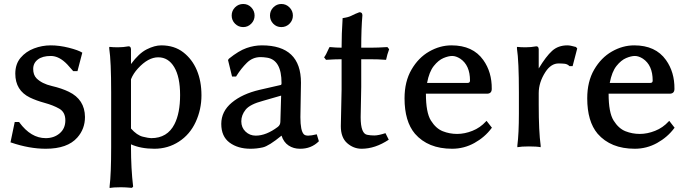

<svg xmlns="http://www.w3.org/2000/svg" viewBox="-20 -736 3483 974"><path d="M33.2 -13.7 54.7 -117.2H77.1L78.1 -115.2Q136.7 -35.2 211.9 -35.2Q253.9 -35.2 282.7 -59.6Q311.5 -84 311.5 -125.5Q311.5 -167 280.8 -184.6Q250 -202.1 207 -213.9Q164.1 -225.6 131.8 -241.2Q57.6 -277.3 57.6 -362.3Q57.6 -411.1 84.5 -442.9Q111.3 -474.6 152.3 -490.2Q193.4 -505.9 237.3 -505.9Q281.2 -505.9 329.6 -493.7Q377.9 -481.4 397.5 -468.8L373 -375H351.6L321.3 -409.2Q280.3 -452.1 237.8 -452.1Q195.3 -452.1 171.9 -434.1Q148.4 -416 148.4 -386.2Q148.4 -356.4 165 -338.9Q192.4 -311.5 242.7 -299.8Q293 -288.1 329.1 -270.5Q410.2 -231.4 411.1 -142.6Q411.1 -82 372.1 -38.1Q322.3 18.6 211.9 18.6Q128.9 18.6 37.1 -12.7Z M534.2 -489.3V-498H538.1Q551.8 -496.1 578.6 -496.1Q605.5 -496.1 631.8 -501H632.8Q643.6 -501 644.5 -486.3V-411.1Q684.6 -465.8 724.6 -485.8Q764.6 -505.9 797.9 -505.9Q864.3 -505.9 909.7 -470.7Q955.1 -435.5 978.5 -379.9Q1002 -324.2 1002 -252.4Q1002 -180.7 972.7 -117.2Q943.4 -53.7 887.7 -17.6Q832 18.6 763.2 18.6Q694.3 18.6 644.5 -3.9V9.8Q644.5 119.1 655.3 210V210.9L649.4 216.8H647.5Q614.3 213.9 593.8 213.9Q555.7 213.9 536.1 217.8V209Q543.9 146.5 543.9 9.8V-266.6Q543.9 -426.8 534.2 -489.3ZM644.5 -84Q674.8 -49.8 704.6 -42.5Q734.4 -35.2 747.1 -35.2Q829.1 -35.2 865.2 -106.4Q893.6 -162.1 893.6 -253.9Q893.6 -345.7 863.8 -395.5Q834 -445.3 782.7 -445.3Q731.4 -445.3 679.7 -388.7Q656.2 -363.3 644.5 -334Z M1296.9 -280.3 1403.3 -304.7Q1408.2 -304.7 1408.2 -314.5Q1408.2 -431.6 1335 -443.4Q1316.4 -446.3 1301.8 -446.3Q1261.7 -446.3 1232.4 -417.5Q1203.1 -388.7 1178.7 -349.6L1177.7 -347.7H1157.2L1136.7 -431.6L1141.6 -438.5Q1191.4 -478.5 1230.5 -492.2Q1269.5 -505.9 1308.6 -505.9Q1506.8 -505.9 1506.8 -316.4L1503.9 -141.6Q1503.9 -72.3 1521.5 -54.7Q1528.3 -47.9 1543.5 -47.9Q1558.6 -47.9 1586.9 -54.7L1597.7 -19.5Q1558.6 19.5 1501 18.6Q1468.8 18.6 1443.8 2Q1418.9 -14.6 1408.2 -47.9Q1343.8 4.9 1313 11.7Q1282.2 18.6 1251 18.6Q1186.5 18.6 1144.5 -12.7Q1102.5 -43.9 1102.5 -107.4Q1102.5 -170.9 1155.8 -215.3Q1209 -259.8 1296.9 -280.3ZM1155.3 -657.2Q1155.3 -681.6 1172.4 -698.7Q1189.5 -715.8 1213.9 -715.8Q1238.3 -715.8 1254.9 -698.2Q1271.5 -680.7 1271.5 -657.2Q1271.5 -632.8 1254.4 -615.7Q1237.3 -598.6 1213.9 -598.6Q1189.5 -598.6 1172.4 -615.7Q1155.3 -632.8 1155.3 -657.2ZM1277.3 -47.9Q1330.1 -47.9 1388.7 -91.8Q1402.3 -101.6 1402.3 -119.1L1406.2 -251L1314.5 -224.6Q1248 -207 1226.1 -179.7Q1204.1 -152.3 1204.1 -120.6Q1204.1 -88.9 1225.6 -68.4Q1247.1 -47.9 1277.3 -47.9ZM1349.6 -657.2Q1349.6 -681.6 1366.7 -698.7Q1383.8 -715.8 1407.2 -715.8Q1431.6 -715.8 1448.7 -698.2Q1465.8 -680.7 1465.8 -657.2Q1465.8 -632.8 1448.7 -615.7Q1431.6 -598.6 1407.2 -598.6Q1382.8 -598.6 1366.2 -615.7Q1349.6 -632.8 1349.6 -657.2Z M1624 -445.3Q1631.8 -453.1 1650.4 -495.1L1652.3 -497.1H1655.3Q1685.5 -494.1 1712.9 -494.1Q1712.9 -565.4 1717.8 -637.7V-643.6L1720.7 -644.5Q1748 -648.4 1763.7 -656.7Q1779.3 -665 1802.7 -673.8H1804.7Q1818.4 -673.8 1818.4 -658.2Q1812.5 -591.8 1812.5 -494.1H1862.3Q1895.5 -494.1 1943.4 -497.1H1945.3L1954.1 -486.3L1945.3 -460L1938.5 -432.6H1935.5Q1902.3 -435.5 1852.5 -435.5H1812.5V-294.9L1809.6 -141.6Q1809.6 -55.7 1844.7 -51.8Q1859.4 -48.8 1879.4 -48.8Q1899.4 -48.8 1935.5 -60.5L1952.1 -27.3Q1882.8 18.6 1814.5 18.6Q1773.4 18.6 1741.2 -9.8Q1709 -38.1 1709 -95.7L1712.9 -282.2V-435.5Q1680.7 -435.5 1635.7 -432.6H1633.8Z M2032.2 -237.3Q2032.2 -322.3 2067.4 -382.8Q2102.5 -443.4 2157.2 -474.6Q2211.9 -505.9 2270.5 -505.9Q2378.9 -505.9 2431.6 -431.6Q2475.6 -370.1 2474.6 -285.2Q2474.6 -260.7 2450.2 -260.7H2140.6Q2140.6 -165 2166 -124.5Q2191.4 -84 2226.1 -70.3Q2260.7 -56.6 2298.8 -56.6Q2336.9 -56.6 2376.5 -72.3Q2416 -87.9 2445.3 -120.1L2448.2 -123L2475.6 -87.9L2473.6 -85.9Q2439.5 -40 2386.7 -10.7Q2334 18.6 2273.4 18.6Q2151.4 18.6 2085 -57.6Q2032.2 -120.1 2032.2 -237.3ZM2146.5 -315.4H2352.5Q2364.3 -315.4 2364.3 -327.1Q2364.3 -405.3 2314.5 -438.5Q2293 -452.1 2273.9 -452.1Q2254.9 -452.1 2229.5 -441.4Q2204.1 -430.7 2180.7 -401.4Q2157.2 -372.1 2146.5 -315.4Z M2602.5 -489.3V-498H2606.4Q2620.1 -496.1 2647 -496.1Q2673.8 -496.1 2700.2 -501H2701.2Q2711.9 -501 2712.9 -486.3V-388.7Q2750 -450.2 2780.8 -478Q2811.5 -505.9 2858.4 -505.9Q2873 -505.9 2900.4 -498H2901.4L2908.2 -490.2L2884.8 -400.4H2869.1Q2858.4 -411.1 2844.2 -412.6Q2830.1 -414.1 2813.5 -414.1Q2775.4 -414.1 2747.1 -371.1Q2712.9 -318.4 2712.9 -263.7V-204.1Q2712.9 -69.3 2722.7 2V10.7Q2703.1 6.8 2663.1 6.8Q2625 6.8 2604.5 10.7V2Q2612.3 -58.6 2612.3 -160.2V-266.6Q2612.3 -426.8 2602.5 -489.3Z M2959 -237.3Q2959 -322.3 2994.1 -382.8Q3029.3 -443.4 3084 -474.6Q3138.7 -505.9 3197.3 -505.9Q3305.7 -505.9 3358.4 -431.6Q3402.3 -370.1 3401.4 -285.2Q3401.4 -260.7 3377 -260.7H3067.4Q3067.4 -165 3092.8 -124.5Q3118.2 -84 3152.8 -70.3Q3187.5 -56.6 3225.6 -56.6Q3263.7 -56.6 3303.2 -72.3Q3342.8 -87.9 3372.1 -120.1L3375 -123L3402.3 -87.9L3400.4 -85.9Q3366.2 -40 3313.5 -10.7Q3260.7 18.6 3200.2 18.6Q3078.1 18.6 3011.7 -57.6Q2959 -120.1 2959 -237.3ZM3073.2 -315.4H3279.3Q3291 -315.4 3291 -327.1Q3291 -405.3 3241.2 -438.5Q3219.7 -452.1 3200.7 -452.1Q3181.6 -452.1 3156.2 -441.4Q3130.9 -430.7 3107.4 -401.4Q3084 -372.1 3073.2 -315.4Z"/></svg>

Font: GenEi LateMin P v2
Style: Medium
Weight: 500
Designer: o_tamon (Modified)
Foundry: o_tamon / Adobe Systems Incorporated / FONT 910 / Philipp H. Poll
Version: Version 2.1;Original Version 1.004